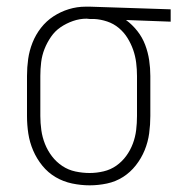

<svg xmlns="http://www.w3.org/2000/svg" viewBox="-20 -548 540 576"><path d="M249 8Q223 8 196.5 2.5Q170 -3 147 -16.5Q124 -30 107 -51Q90 -72 79.5 -96.5Q69 -121 65 -147Q61 -173 61 -200V-320Q61 -346 64.5 -371Q68 -396 77.5 -420Q87 -444 103 -464.5Q119 -485 140.5 -499Q162 -513 186.5 -520.5Q211 -528 237 -528Q240 -528 243.5 -528Q247 -528 250 -528L492 -520V-483L358 -488Q377 -474 392 -455Q407 -436 415.5 -413.5Q424 -391 427.5 -367.5Q431 -344 431 -320V-200Q431 -174 427.5 -148Q424 -122 414 -97.5Q404 -73 387.5 -52Q371 -31 349 -17Q327 -3 301 2.5Q275 8 249 8ZM249 -29Q270 -29 291 -34Q312 -39 329 -51Q346 -63 358.5 -80Q371 -97 378.5 -117Q386 -137 388.5 -158Q391 -179 391 -200V-320Q391 -340 388.5 -360Q386 -380 379.5 -398.5Q373 -417 362.5 -434Q352 -451 336.5 -464Q321 -477 301.5 -483.5Q282 -490 263 -491H250Q247 -491 244.5 -491.5Q242 -492 240 -492Q219 -492 199 -485Q179 -478 162 -466.5Q145 -455 133 -437.5Q121 -420 113.5 -401Q106 -382 103.5 -361.5Q101 -341 101 -320V-200Q101 -179 104 -157.5Q107 -136 115 -116Q123 -96 136 -79Q149 -62 167 -50Q185 -38 206.5 -33.5Q228 -29 249 -29Z"/></svg>

Font: Iosevka SS04 Extralight
Style: Regular
Weight: 200
Monospace: yes
Designer: Belleve Invis
Foundry: Belleve Invis
Version: Version 19.0.0; ttfautohint (v1.8.4)